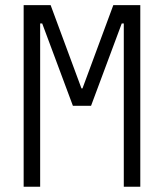

<svg xmlns="http://www.w3.org/2000/svg" viewBox="-20 -713 626 733"><path d="M70.3 0H133.3V-623.5H141.1L258.3 -309.1H327.6L444.8 -623.5H452.6V0H515.6V-693.4H412.6L294.9 -375.5H291L173.3 -693.4H70.3Z"/></svg>

Font: Cascadia Code Light
Style: Regular
Weight: 300
Monospace: yes
Designer: Aaron Bell
Foundry: Saja Typeworks
Version: Version 2404.023